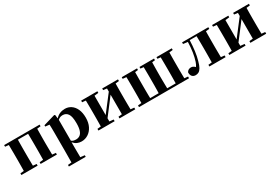

<svg xmlns="http://www.w3.org/2000/svg" viewBox="71 -1669 4391 3033"><g transform="rotate(-30 2266.5 -152.0)"><path d="M681.2 -516.1 616.2 -508.8Q615.7 -480 615.2 -443.8Q614.7 -407.7 614.3 -371.8Q613.8 -335.9 613.8 -308.1V-237.8Q613.8 -210 614.3 -174.1Q614.7 -138.2 615.2 -102.1Q615.7 -65.9 616.2 -37.1L681.2 -30.8V0H384.8V-30.8L451.2 -37.1Q451.7 -65.9 452.1 -102.1Q452.6 -138.2 452.9 -174.1Q453.1 -210 453.1 -237.8V-308.1Q453.1 -336.4 452.9 -372.8Q452.6 -409.2 452.1 -445.6Q451.7 -481.9 451.2 -511.2H265.1Q264.6 -481.9 264.2 -445.6Q263.7 -409.2 263.4 -372.8Q263.2 -336.4 263.2 -308.1V-237.8Q263.2 -210 263.4 -174.1Q263.7 -138.2 264.2 -102.1Q264.6 -65.9 265.1 -37.1L330.1 -30.8V0H34.2V-30.8L99.1 -37.1Q99.6 -65.9 100.1 -102.1Q100.6 -138.2 100.8 -174.1Q101.1 -210 101.1 -237.8V-308.1Q101.1 -335.9 100.8 -371.8Q100.6 -407.7 100.1 -444.1Q99.6 -480.5 99.1 -509.8L34.2 -516.1V-545.9H681.2Z M981.9 -459V-79.1Q1000.5 -64 1020.3 -59.1Q1040 -54.2 1064.9 -54.2Q1104 -54.2 1134 -74.5Q1164.1 -94.7 1180.9 -143.1Q1197.8 -191.4 1197.8 -274.9Q1197.8 -397.5 1163.8 -445.8Q1129.9 -494.1 1070.8 -494.1Q1048.3 -494.1 1027.3 -487.8Q1006.3 -481.4 981.9 -459ZM970.7 -551.8 978 -487.8Q1013.2 -526.9 1056.6 -544.9Q1100.1 -563 1149.9 -563Q1210.9 -563 1260.5 -529.8Q1310.1 -496.6 1339.4 -432.6Q1368.7 -368.7 1368.7 -275.9Q1368.7 -185.1 1335.4 -119.4Q1302.2 -53.7 1247.1 -18.3Q1191.9 17.1 1126 17.1Q1084.5 17.1 1047.4 1Q1010.3 -15.1 979 -51.8V6.8Q979 51.8 979.5 107.2Q980 162.6 981 221.2L1057.6 230V258.8H751V230L817.9 223.1Q818.4 163.6 819.1 108.2Q819.8 52.7 819.8 6.8V-319.8Q819.8 -368.7 819.1 -399.9Q818.4 -431.2 816.9 -466.8L742.7 -475.1V-499L957 -562Z M2110.8 -516.1 2045.9 -508.8Q2045.4 -480 2044.9 -443.8Q2044.4 -407.7 2044.2 -371.8Q2043.9 -335.9 2043.9 -308.1V-237.8Q2043.9 -210 2044.2 -174.1Q2044.4 -138.2 2044.9 -102.1Q2045.4 -65.9 2045.9 -37.1L2110.8 -30.8V0H1822.8V-30.8L1888.7 -38.1V-395L1660.6 -96.2V-38.1L1734.9 -30.8V0H1439V-30.8L1503.9 -37.1Q1504.4 -65.9 1504.9 -102.1Q1505.4 -138.2 1505.6 -174.1Q1505.9 -210 1505.9 -237.8V-308.1Q1505.9 -335.9 1505.6 -371.8Q1505.4 -407.7 1504.9 -444.1Q1504.4 -480.5 1503.9 -509.8L1439 -516.1V-545.9H1734.9V-516.1L1660.6 -507.8V-154.8L1888.7 -451.2V-507.8L1822.8 -516.1V-545.9H2110.8Z M3091.8 -516.1 3026.9 -508.8Q3026.4 -480 3025.9 -443.8Q3025.4 -407.7 3025.1 -371.8Q3024.9 -335.9 3024.9 -308.1V-237.8Q3024.9 -210 3025.1 -174.1Q3025.4 -138.2 3025.9 -102.1Q3026.4 -65.9 3026.9 -37.1L3091.8 -30.8V0H2179.2V-30.8L2244.1 -37.1Q2244.6 -65.9 2245.1 -102.1Q2245.6 -138.2 2245.8 -174.1Q2246.1 -210 2246.1 -237.8V-308.1Q2246.1 -335.9 2245.8 -371.8Q2245.6 -407.7 2245.1 -444.1Q2244.6 -480.5 2244.1 -509.8L2179.2 -516.1V-545.9H2458V-516.1L2402.8 -509.8Q2402.3 -480.5 2401.9 -444.1Q2401.4 -407.7 2401.1 -371.8Q2400.9 -335.9 2400.9 -308.1V-237.8Q2400.9 -209.5 2401.1 -173.1Q2401.4 -136.7 2401.9 -100.3Q2402.3 -64 2402.8 -35.2H2558.1Q2559.1 -64 2559.8 -100.3Q2560.5 -136.7 2560.8 -173.1Q2561 -209.5 2561 -237.8V-308.1Q2561 -336.4 2560.8 -372.6Q2560.5 -408.7 2560.1 -444.8Q2559.6 -481 2559.1 -509.8L2502.9 -516.1V-545.9H2768.1V-516.1L2713.9 -509.8Q2712.9 -480.5 2712.4 -444.1Q2711.9 -407.7 2711.4 -371.8Q2710.9 -335.9 2710.9 -308.1V-237.8Q2710.9 -209.5 2711.4 -173.1Q2711.9 -136.7 2712.4 -100.3Q2712.9 -64 2713.9 -35.2H2869.1Q2869.6 -64 2870.1 -100.3Q2870.6 -136.7 2870.8 -173.1Q2871.1 -209.5 2871.1 -237.8V-308.1Q2871.1 -335.9 2870.8 -371.8Q2870.6 -407.7 2870.1 -444.1Q2869.6 -480.5 2869.1 -509.8L2813 -516.1V-545.9H3091.8Z M3758.8 -516.1 3693.8 -508.8Q3693.4 -480 3692.9 -443.8Q3692.4 -407.7 3692.1 -371.8Q3691.9 -335.9 3691.9 -308.1V-237.8Q3691.9 -210 3692.1 -174.1Q3692.4 -138.2 3692.9 -102.1Q3693.4 -65.9 3693.8 -37.1L3758.8 -30.8V0H3462.9V-30.8L3527.8 -37.1Q3528.3 -65.9 3528.8 -102.1Q3529.3 -138.2 3529.5 -174.1Q3529.8 -210 3529.8 -237.8V-308.1Q3529.8 -336.9 3529.5 -374.5Q3529.3 -412.1 3528.6 -449.5Q3527.8 -486.8 3526.9 -516.1H3401.9Q3397.9 -411.6 3386.2 -323.2Q3374.5 -234.9 3353.5 -163.1Q3335 -92.3 3313 -54.7Q3291 -17.1 3265.4 -2.9Q3239.7 11.2 3210 11.2Q3170.9 11.2 3147.7 -12.7Q3124.5 -36.6 3124.5 -86.9Q3136.7 -110.8 3156.7 -122.3Q3176.8 -133.8 3201.7 -133.8Q3222.7 -133.8 3240 -125Q3257.3 -116.2 3274.9 -98.1Q3295.4 -124.5 3311.5 -171.9Q3334.5 -241.7 3347.2 -324.5Q3359.9 -407.2 3362.8 -505.9L3279.8 -516.1V-545.9H3758.8Z M4499 -516.1 4434.1 -508.8Q4433.6 -480 4433.1 -443.8Q4432.6 -407.7 4432.4 -371.8Q4432.1 -335.9 4432.1 -308.1V-237.8Q4432.1 -210 4432.4 -174.1Q4432.6 -138.2 4433.1 -102.1Q4433.6 -65.9 4434.1 -37.1L4499 -30.8V0H4210.9V-30.8L4276.9 -38.1V-395L4048.8 -96.2V-38.1L4123 -30.8V0H3827.1V-30.8L3892.1 -37.1Q3892.6 -65.9 3893.1 -102.1Q3893.6 -138.2 3893.8 -174.1Q3894 -210 3894 -237.8V-308.1Q3894 -335.9 3893.8 -371.8Q3893.6 -407.7 3893.1 -444.1Q3892.6 -480.5 3892.1 -509.8L3827.1 -516.1V-545.9H4123V-516.1L4048.8 -507.8V-154.8L4276.9 -451.2V-507.8L4210.9 -516.1V-545.9H4499Z"/></g></svg>

Font: Source Han Serif JP Heavy
Style: Regular
Weight: 900
Designer: Ryoko NISHIZUKA  (kana & ideographs); Frank Grießhammer (Latin, Greek & Cyrillic); Wenlong ZHANG  (bopomofo); Sandoll Co
Foundry: Adobe Systems Incorporated
Version: Version 1.001;PS 1.001;hotconv 16.6.54;makeotf.lib2.5.65590